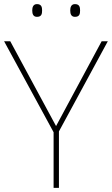

<svg xmlns="http://www.w3.org/2000/svg" viewBox="-20 -915 545 935"><path d="M137 -864C137 -847 142 -833 160 -833C182 -833 185 -847 185 -864C185 -880 182 -895 160 -895C142 -895 137 -880 137 -864ZM322 -864C322 -847 327 -833 345 -833C367 -833 370 -847 370 -864C370 -880 367 -895 345 -895C327 -895 322 -880 322 -864ZM253 -301 30 -714H0L241 -271V0H267V-275L505 -714H475Z"/></svg>

Font: Noto Sans Malayalam Thin
Style: Regular
Weight: 100
Designer: Jelle Bosma - Monotype Design Team
Foundry: Monotype Imaging Inc.
Version: Version 2.104